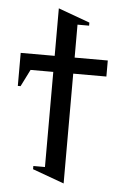

<svg xmlns="http://www.w3.org/2000/svg" viewBox="-53 -768 516 814"><g transform="rotate(5 205.0 -361.0)"><path d="M390.1 -460H249V7.3L114.7 -41.5V-55.2H164.1V-460H67.4L31.2 -387.7H19.5V-528.3H164.1V-730.5L298.3 -681.6V-668.5H249V-528.3H390.1Z"/></g></svg>

Font: Liberation Sans
Style: Regular
Weight: 400
Designer: Steve Matteson
Foundry: Ascender Corporation
Version: Version 2.00.1